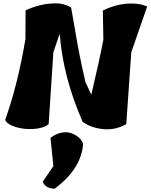

<svg xmlns="http://www.w3.org/2000/svg" viewBox="-20 -773 900 1148"><path d="M766 -752Q822 -752 860 -734L765 -461Q759 -383 735 -31Q671 6 597.5 -1Q524 -8 474 -45Q356 -314 337 -572L299 -460Q286 -272 271 -31Q241 -6 182 -2Q123 2 72.5 -14Q22 -30 11 -56Q87 -270 132 -539L133 -711Q222 -753 316 -753Q360 -753 405 -729Q411 -697 426 -610Q454 -438 491 -282L526 -207Q575 -415 598 -535L595 -710Q680 -752 766 -752ZM299 220 282 51Q315 26 349 20Q383 14 408 24Q462 45 477 86Q467 236 307 355Q250 354 236 313Z"/></svg>

Font: Tillana ExtraBold
Style: Regular
Weight: 800
Designer: Lipi Raval (Devanagari, Latin), Jonny Pinhorn (Latin)
Foundry: Indian Type Foundry
Version: Version 2.003;PS 1.0;hotconv 1.0.79;makeotf.lib2.5.61930; tt